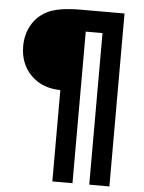

<svg xmlns="http://www.w3.org/2000/svg" viewBox="-58 -785 717 959"><g transform="rotate(5 300.0 -305.5)"><path d="M241 128V-330Q150 -331 93.5 -387.5Q37 -444 37 -533Q37 -592 64 -639Q91 -686 140 -711Q195 -739 309 -739H527V128H426V-632H342V128Z"/></g></svg>

Font: Involve
Style: Bold
Weight: 700
Designer: Stefan Peev
Foundry: Context Ltd.
Version: Version 1.001